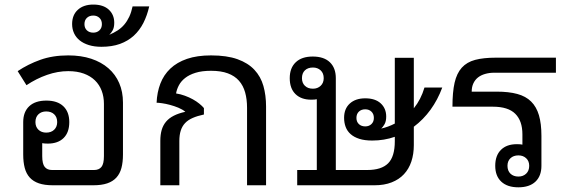

<svg xmlns="http://www.w3.org/2000/svg" viewBox="-20 -799 2439 828"><path d="M226.6 -272.5Q226.6 -293.9 213.6 -306.2Q200.7 -318.4 179.2 -318.4Q158.7 -318.4 145.8 -306.2Q132.8 -293.9 132.8 -272.5Q132.8 -252 145.8 -239.5Q158.7 -227.1 179.2 -227.1Q200.7 -227.1 213.6 -239.5Q226.6 -252 226.6 -272.5ZM510.3 -132.8Q510.3 -99.6 503.7 -74.7Q497.1 -49.8 481.9 -33.2Q466.8 -16.6 442.4 -8.3Q418 0 382.3 0H208Q172.4 0 147.9 -8.3Q123.5 -16.6 108.4 -33.2Q93.3 -49.8 86.7 -74.7Q80.1 -99.6 80.1 -132.8V-272.5Q80.1 -316.4 106 -340.8Q131.8 -365.2 180.2 -365.2Q227.5 -365.2 253.2 -340.8Q278.8 -316.4 278.8 -272.5Q278.8 -228 254.4 -203.9Q230 -179.7 186 -179.7Q180.2 -179.7 172.4 -180.2Q164.6 -180.7 162.1 -181.6V-126Q162.1 -92.3 172.9 -79.1Q183.6 -65.9 204.1 -65.9H386.2Q406.7 -65.9 417.5 -79.1Q428.2 -92.3 428.2 -126V-351.1Q428.2 -381.8 418.5 -407.7Q408.7 -433.6 389.4 -452.4Q370.1 -471.2 341.3 -481.7Q312.5 -492.2 274.4 -492.2Q229 -492.2 182.9 -476.1Q136.7 -460 94.2 -431.6L56.2 -492.2Q100.6 -522 153.8 -541Q207 -560.1 274.4 -560.1Q329.6 -560.1 373.3 -545.7Q417 -531.2 447.5 -504.6Q478 -478 494.1 -440.7Q510.3 -403.3 510.3 -356.9Z M417.5 -597.2Q387.2 -597.2 363.5 -604.5Q339.8 -611.8 323.7 -624.8Q307.6 -637.7 299.3 -655.8Q291 -673.8 291 -695.3Q291 -734.4 315.7 -756.8Q340.3 -779.3 382.3 -779.3Q425.3 -779.3 449 -757.6Q472.7 -735.8 472.7 -700.7Q472.7 -680.2 465.6 -667.7Q458.5 -655.3 451.2 -648.9Q470.7 -657.2 487.1 -667.7Q503.4 -678.2 515.9 -692.9Q528.3 -707.5 537.4 -726.8Q546.4 -746.1 551.8 -771.5H623.5Q614.7 -732.4 598.4 -700.2Q582 -668 556.9 -645Q531.7 -622.1 497.3 -609.6Q462.9 -597.2 417.5 -597.2ZM344.2 -694.8Q344.2 -678.2 354.7 -668.2Q365.2 -658.2 382.3 -658.2Q398.4 -658.2 408.9 -668.2Q419.4 -678.2 419.4 -694.8Q419.4 -711.9 408.9 -721.9Q398.4 -731.9 382.3 -731.9Q365.2 -731.9 354.7 -721.9Q344.2 -711.9 344.2 -694.8Z M671.4 0V-191.9Q671.4 -217.8 677.2 -238.3Q683.1 -258.8 696 -274.2Q709 -289.6 729.5 -300Q750 -310.5 779.3 -316.9Q767.1 -327.1 749.3 -334.5Q731.4 -341.8 713.1 -346.7Q694.8 -351.6 679 -353.8Q663.1 -356 655.3 -356Q657.2 -400.9 671.6 -438.5Q686 -476.1 714.6 -503.2Q743.2 -530.3 786.6 -545.2Q830.1 -560.1 890.1 -560.1Q958.5 -560.1 1004.2 -543.7Q1049.8 -527.3 1077.1 -498Q1104.5 -468.8 1116 -428.2Q1127.4 -387.7 1127.4 -339.8V0H1045.4V-334Q1045.4 -371.1 1037.1 -400.6Q1028.8 -430.2 1010.5 -450.9Q992.2 -471.7 962.6 -482.7Q933.1 -493.7 890.1 -493.7Q850.6 -493.7 823.2 -485.1Q795.9 -476.6 778.3 -462.6Q760.7 -448.7 751.5 -431.2Q742.2 -413.6 739.3 -396Q758.8 -393.1 777.3 -386.2Q795.9 -379.4 811.8 -370.6Q827.6 -361.8 839.8 -351.8Q852.1 -341.8 859.4 -333V-305.2Q831.5 -299.3 811.3 -290.5Q791 -281.7 778.3 -268.3Q765.6 -254.9 759.5 -235.8Q753.4 -216.8 753.4 -190.9V0Z M1585 -192.9Q1552.7 -192.9 1529.8 -200.2Q1506.8 -207.5 1492.2 -220.5Q1477.5 -233.4 1470.7 -251.5Q1463.9 -269.5 1463.9 -291Q1463.9 -330.1 1488.5 -352.5Q1513.2 -375 1555.2 -375Q1598.1 -375 1621.8 -353.3Q1645.5 -331.5 1645.5 -296.4Q1645.5 -275.9 1638.4 -263.4Q1631.3 -251 1624 -244.6Q1653.3 -251 1682.6 -266.1V-549.8H1764.6V-332Q1795.4 -370.1 1810.5 -421.4H1887.2Q1867.7 -368.7 1836.7 -325.9Q1805.7 -283.2 1764.6 -252.4V-172.9Q1764.6 -134.3 1753.9 -102.3Q1743.2 -70.3 1721.9 -47.6Q1700.7 -24.9 1668.9 -12.5Q1637.2 0 1595.2 0H1261.7V-65.9H1346.2V-371.1Q1343.8 -370.1 1336.2 -369.6Q1328.6 -369.1 1322.3 -369.1Q1278.8 -369.1 1254.2 -393.3Q1229.5 -417.5 1229.5 -461.9Q1229.5 -505.9 1255.4 -530.5Q1281.2 -555.2 1328.6 -555.2Q1377 -555.2 1402.6 -530.5Q1428.2 -505.9 1428.2 -461.9V-65.9H1564Q1625 -65.9 1653.8 -94.7Q1682.6 -123.5 1682.6 -189.9V-209Q1636.7 -192.9 1585 -192.9ZM1282.2 -461.9Q1282.2 -441.4 1294.9 -429Q1307.6 -416.5 1329.6 -416.5Q1349.6 -416.5 1362.8 -429Q1376 -441.4 1376 -461.9Q1376 -483.4 1362.8 -495.6Q1349.6 -507.8 1329.6 -507.8Q1307.6 -507.8 1294.9 -495.6Q1282.2 -483.4 1282.2 -461.9ZM1517.1 -290.5Q1517.1 -273.9 1527.6 -263.9Q1538.1 -253.9 1555.2 -253.9Q1571.3 -253.9 1581.8 -263.9Q1592.3 -273.9 1592.3 -290.5Q1592.3 -307.6 1581.8 -317.6Q1571.3 -327.6 1555.2 -327.6Q1538.1 -327.6 1527.6 -317.6Q1517.1 -307.6 1517.1 -290.5Z M2168.5 -84Q2168.5 -62.5 2181.4 -50Q2194.3 -37.6 2215.8 -37.6Q2235.8 -37.6 2249 -50Q2262.2 -62.5 2262.2 -84Q2262.2 -104.5 2249 -116.7Q2235.8 -128.9 2215.8 -128.9Q2194.3 -128.9 2181.4 -116.7Q2168.5 -104.5 2168.5 -84ZM2232.9 -219.7Q2232.9 -277.8 2202.1 -308.3Q2171.4 -338.9 2105.5 -338.9H1931.2Q1931.2 -401.4 1940.4 -442.1Q1949.7 -482.9 1971.4 -507.1Q1993.2 -531.2 2029.1 -540.8Q2064.9 -550.3 2118.7 -550.3H2377.4V-485.4H2111.3Q2090.3 -485.4 2072.3 -480.2Q2054.2 -475.1 2041.5 -465.1Q2028.8 -455.1 2021.5 -439.7Q2014.2 -424.3 2014.2 -403.8H2122.1Q2174.3 -403.8 2210.9 -393.8Q2247.6 -383.8 2270.5 -361.1Q2293.5 -338.4 2304.2 -302Q2314.9 -265.6 2314.9 -213.4V-84Q2314.9 -40 2289.1 -15.6Q2263.2 8.8 2215.3 8.8Q2168 8.8 2141.8 -15.6Q2115.7 -40 2115.7 -84Q2115.7 -128.4 2140.4 -152.8Q2165 -177.2 2208.5 -177.2Q2214.8 -177.2 2222.7 -176.8Q2230.5 -176.3 2232.9 -175.3Z"/></svg>

Font: Noboto
Style: Regular
Weight: 400
Designer: Google
Version: Version 2.001101; 2014